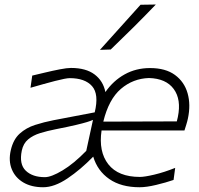

<svg xmlns="http://www.w3.org/2000/svg" viewBox="-20 -798 860 828"><path d="M166 9.5Q115.5 9.5 80.5 -11.2Q45.5 -32 30.8 -68.2Q16 -104.5 26.5 -150Q37 -196.5 65 -221.8Q93 -247 131.2 -259.2Q169.5 -271.5 210.5 -279.5L388.5 -313.5Q407.5 -392 377 -426.5Q346.5 -461 280.5 -461Q264.5 -461 217.2 -448.8Q170 -436.5 111.5 -419.5L119 -472Q142 -477.5 174.5 -485.2Q207 -493 238 -499Q269 -505 286 -505Q350.5 -505 387.8 -477Q425 -449 434.5 -401Q468.5 -450 517.5 -477.2Q566.5 -504.5 627 -504.5Q694 -504.5 734.5 -474.8Q775 -445 789 -395.8Q803 -346.5 790.5 -287.5Q788 -275.5 783.5 -261Q779 -246.5 775.5 -235.5H418Q404.5 -144 447.2 -89.5Q490 -35 583.5 -35Q603.5 -35 645.8 -45Q688 -55 735.5 -74L728.5 -22Q695 -10.5 653.2 -0.5Q611.5 9.5 582 9.5Q502.5 9.5 451.5 -25.8Q400.5 -61 382 -122.5Q327.5 -66.5 271 -28.5Q214.5 9.5 166 9.5ZM622.5 -461.5Q554 -459.5 501.5 -414.8Q449 -370 425.5 -273.5L742.5 -274.5Q745 -284.5 747 -293.5Q762.5 -369 729.2 -414.2Q696 -459.5 622.5 -461.5ZM173.5 -34Q201 -34 249.5 -63Q298 -92 352 -147.5L381 -281Q371 -276.5 354.8 -271.5Q338.5 -266.5 307 -259Q275.5 -251.5 219.5 -240.5Q184 -233.5 153.2 -224Q122.5 -214.5 101.5 -197Q80.5 -179.5 74 -148.5Q62 -90 91 -62Q120 -34 173.5 -34ZM411 -583Q455.5 -632.5 499.2 -681Q543 -729.5 586 -777.5L652 -778.5Q606 -730.5 556.8 -681.5Q507.5 -632.5 457.5 -584.5Z"/></svg>

Font: Commissioner Loud ExtraLight
Style: Italic
Weight: 200
Italic angle: -12°
Designer: Kostas Bartsokas
Foundry: Kostas Bartsokas
Version: Version 1.000; ttfautohint (v1.8.3)